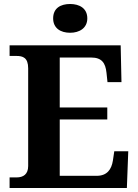

<svg xmlns="http://www.w3.org/2000/svg" viewBox="-20 -941 693 961"><path d="M331 -777C377 -777 417 -800 417 -849C417 -900 377 -921 331 -921C283 -921 246 -900 246 -849C246 -800 283 -777 331 -777ZM28 0H615L622 -184H552L545 -137C538 -93 516 -61 464 -61H279V-343H517V-403H279V-653H437C489 -653 508 -626 513 -577L518 -530H588L584 -714H28V-661H62C94 -661 121 -653 121 -599V-110C121 -69 97 -53 63 -53H28Z"/></svg>

Font: Noto Serif Malayalam
Style: Bold
Weight: 700
Designer: Indian type Foundry, Jelle Bosma, Monotype Design Team
Foundry: Monotype Imaging Inc.
Version: Version 2.104